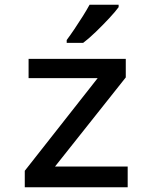

<svg xmlns="http://www.w3.org/2000/svg" viewBox="-20 -786 640 806"><path d="M84 0V-69L390 -458H100V-539H508V-461L211 -87H516V0ZM260 -618Q275 -638 292.5 -664Q310 -690 327 -717Q344 -744 356 -766H478V-756Q465 -738 438.5 -709.5Q412 -681 382.5 -652.5Q353 -624 329 -606H260Z"/></svg>

Font: Noto Sans Mono Medium
Style: Regular
Weight: 500
Designer: Monotype Design Team
Foundry: Monotype Imaging Inc.
Version: Version 2.014